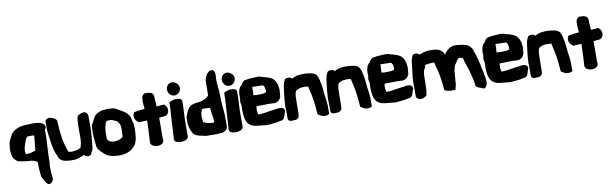

<svg xmlns="http://www.w3.org/2000/svg" viewBox="-53 -1302 6759 2114"><g transform="rotate(-10 3326.5 -245.0)"><path d="M8 -270C-1 -226 6 -184 17 -144V-143C28 -120 49 -100 72 -89H75C121 -80 163 -72 208 -71C245 -65 263 -57 281 -45C282 -28 282 -7 282 13C282 40 287 79 289 103C290 123 303 147 314 164V165C320 174 350 246 392 205C403 196 413 181 413 161V158C410 135 406 111 406 92C407 78 405 59 405 43C405 30 405 17 406 8L409 -25L412 -131L421 -286V-382C428 -389 431 -397 434 -404V-407C436 -459 363 -468 340 -470C327 -471 315 -471 304 -472H284C244 -469 199 -470 160 -461H158C128 -452 97 -440 71 -415C60 -404 51 -390 44 -375C32 -349 8 -318 8 -270ZM163 -198C164 -218 168 -226 175 -252C184 -280 193 -308 204 -324V-325H205C214 -341 209 -341 249 -341C268 -341 282 -341 293 -339C291 -287 281 -235 278 -177V-173C254 -166 232 -157 209 -154C201 -154 194 -153 191 -153H187C180 -152 176 -151 168 -151C165 -160 163 -185 163 -198Z M443 -375C445 -341 452 -297 457 -265C459 -251 461 -239 461 -235V-232C467 -198 471 -165 483 -131C489 -103 506 -80 508 -66L509 -65V-63C528 -3 598 -1 642 2H644C655 2 667 3 682 2C732 1 779 -28 799 -33C810 -8 839 -11 846 -11C857 -11 875 -18 879 -37L880 -39C891 -55 901 -78 903 -101C907 -143 911 -185 915 -228L916 -247L919 -287V-305C920 -317 918 -326 919 -331V-440C919 -455 916 -482 889 -493L884 -495H878C852 -494 828 -485 811 -473L802 -466L800 -456C800 -453 796 -440 794 -429V-425C794 -422 791 -400 791 -384C791 -370 791 -358 790 -350V-213C788 -173 783 -147 772 -116C753 -107 735 -98 715 -96H714C687 -91 652 -86 631 -100C629 -108 627 -116 624 -124V-127L622 -131C588 -222 578 -325 571 -452V-459L566 -465C550 -488 520 -494 508 -498C483 -507 461 -495 450 -484L443 -476Z M933 -264C933 -247 934 -231 935 -213L936 -195L943 -127C944 -121 944 -116 945 -106C952 -64 982 -41 1002 -22C1019 -5 1041 14 1070 24C1134 46 1237 51 1301 13C1332 -4 1356 -28 1370 -54V-55H1371C1379 -73 1389 -101 1392 -131C1395 -160 1397 -189 1398 -221C1398 -235 1397 -250 1395 -271C1394 -287 1388 -300 1383 -315C1382 -336 1376 -358 1363 -376V-377C1346 -399 1325 -417 1299 -432C1285 -440 1258 -457 1237 -468H1235C1235 -468 1220 -480 1197 -482C1179 -484 1154 -486 1134 -486H1131C1115 -484 1106 -484 1083 -481C1076 -481 1068 -480 1063 -479C1042 -468 1022 -461 1001 -445L999 -444L998 -442C980 -420 965 -393 949 -355L939 -344C936 -321 934 -298 933 -264ZM1074 -187C1074 -203 1074 -218 1075 -234C1078 -299 1091 -339 1105 -356C1108 -357 1112 -358 1115 -358H1117L1118 -359C1127 -361 1139 -360 1161 -359C1172 -358 1207 -338 1226 -329C1235 -313 1248 -293 1250 -285C1253 -271 1254 -251 1254 -229C1254 -209 1253 -190 1251 -171C1249 -145 1247 -149 1206 -130C1179 -117 1130 -117 1102 -131C1097 -134 1087 -143 1078 -151C1076 -161 1074 -175 1074 -187Z M1417 -390C1391 -344 1426 -296 1458 -280L1484 -283C1502 -285 1524 -284 1547 -285C1543 -152 1539 -102 1536 -46V-43C1535 -12 1566 4 1593 9C1622 15 1656 9 1676 -15L1679 -18L1681 -23C1688 -42 1682 -58 1682 -62C1682 -124 1683 -177 1683 -288V-292C1704 -294 1726 -296 1746 -298C1747 -298 1764 -301 1770 -306C1811 -344 1794 -396 1767 -419L1759 -426L1748 -425C1748 -425 1732 -423 1726 -423H1724C1707 -421 1693 -420 1677 -419C1676 -432 1675 -446 1674 -460C1674 -478 1670 -501 1670 -517V-522C1670 -524 1674 -544 1661 -561V-562H1660C1644 -581 1615 -585 1576 -584H1570L1565 -581C1546 -570 1536 -549 1536 -528V-483C1536 -458 1539 -437 1542 -415C1538 -415 1531 -414 1525 -414C1504 -413 1476 -409 1453 -405L1441 -402H1424Z M1801 -29C1801 7 1851 11 1873 12C1901 12 1938 6 1954 -22L1957 -27V-32C1957 -90 1958 -157 1958 -225C1959 -273 1964 -320 1965 -371V-427C1965 -459 1926 -463 1897 -462C1873 -462 1851 -453 1835 -445L1823 -439L1822 -426C1821 -408 1821 -391 1821 -374C1820 -318 1813 -262 1811 -213C1808 -137 1804 -79 1801 -33ZM1821 -582C1821 -543 1847 -504 1894 -504C1935 -504 1961 -538 1964 -573V-584C1961 -614 1933 -647 1888 -652C1848 -652 1821 -619 1821 -582Z M1980 -210C1975 -161 1991 -115 2005 -82C2024 -31 2077 -21 2120 -14C2152 0 2193 -7 2224 -4H2225C2261 -3 2297 -4 2331 -7H2334C2364 -12 2393 -32 2400 -61V-199C2395 -266 2386 -332 2386 -401L2384 -459L2378 -528C2375 -554 2374 -581 2374 -610C2374 -624 2382 -652 2373 -679C2369 -691 2365 -699 2354 -704C2333 -714 2317 -705 2305 -695C2280 -674 2259 -638 2258 -597C2256 -545 2258 -492 2256 -439C2230 -412 2191 -390 2137 -385C2107 -383 2079 -376 2055 -368L2053 -366C2017 -343 2004 -309 1990 -270C1982 -253 1978 -233 1980 -210ZM2147 -251V-252C2148 -265 2157 -289 2166 -305C2190 -306 2215 -305 2236 -303C2245 -302 2249 -301 2254 -299C2259 -220 2272 -194 2272 -142V-135H2259C2224 -135 2180 -144 2162 -156H2153L2148 -186C2145 -201 2143 -222 2147 -251Z M2414 -29C2414 7 2464 11 2486 12C2514 12 2551 6 2567 -22L2570 -27V-32C2570 -90 2571 -157 2571 -225C2572 -273 2577 -320 2578 -371V-427C2578 -459 2539 -463 2510 -462C2486 -462 2464 -453 2448 -445L2436 -439L2435 -426C2434 -408 2434 -391 2434 -374C2433 -318 2426 -262 2424 -213C2421 -137 2417 -79 2414 -33ZM2434 -582C2434 -543 2460 -504 2507 -504C2548 -504 2574 -538 2577 -573V-584C2574 -614 2546 -647 2501 -652C2461 -652 2434 -619 2434 -582Z M2597 -340C2590 -320 2590 -297 2599 -274C2599 -255 2599 -236 2598 -218V-217C2598 -153 2603 -71 2663 -37C2703 -14 2742 -18 2785 -12L2811 -9C2849 -2 2897 -12 2932 -15C2963 -16 2982 -26 3001 -27C3035 -31 3041 -65 3046 -81C3050 -91 3053 -107 3056 -110C3068 -134 3055 -156 3034 -163C3019 -168 3001 -168 2985 -165C2970 -163 2950 -160 2923 -156C2866 -150 2814 -136 2765 -137C2756 -159 2752 -199 2760 -230H2762C2790 -230 2857 -231 2887 -232C2896 -232 2906 -231 2920 -232C2928 -231 2936 -231 2941 -231C2945 -231 2949 -231 2956 -230H2960C3002 -231 3027 -262 3036 -290C3039 -314 3041 -338 3042 -363V-367C3040 -385 3037 -401 3035 -417V-418L3034 -420C3024 -461 3002 -497 2957 -513C2936 -523 2912 -529 2879 -537C2867 -541 2848 -549 2823 -548C2803 -548 2780 -545 2767 -545C2740 -545 2716 -540 2695 -537C2666 -535 2650 -515 2643 -493C2594 -459 2594 -397 2597 -340ZM2747 -356V-372L2749 -375L2751 -448L2869 -445C2880 -437 2890 -419 2892 -386V-382C2891 -378 2891 -372 2890 -364C2875 -358 2850 -352 2833 -353C2809 -354 2797 -350 2782 -352H2781C2768 -353 2758 -354 2747 -356Z M3072 -184C3073 -159 3073 -135 3074 -108V-43C3074 -38 3070 -10 3109 -5H3112L3160 -8H3165C3184 -15 3197 -29 3199 -44V-45C3199 -50 3202 -70 3202 -85V-153C3202 -177 3203 -202 3204 -248V-260C3206 -278 3208 -293 3212 -309C3217 -317 3226 -326 3231 -337V-331C3249 -339 3261 -346 3284 -347C3303 -349 3319 -350 3333 -349C3343 -348 3351 -346 3359 -343C3360 -343 3360 -343 3360 -342V-333L3361 -330C3391 -214 3398 -143 3406 -31C3409 -23 3414 -19 3426 -15C3443 -2 3464 4 3480 5C3499 6 3525 2 3533 -9L3534 -13V-107C3531 -161 3516 -240 3516 -262V-263L3510 -321L3506 -347C3504 -356 3502 -364 3499 -375C3498 -399 3483 -434 3477 -446C3467 -462 3449 -474 3428 -480H3427C3380 -492 3317 -495 3265 -487H3263C3234 -480 3211 -467 3198 -462C3185 -484 3157 -479 3151 -479C3139 -479 3121 -474 3118 -464C3118 -464 3117 -463 3116 -460C3103 -438 3095 -410 3092 -377L3086 -333L3079 -275C3077 -247 3074 -217 3072 -187Z M3549 -184C3550 -159 3550 -135 3551 -108V-43C3551 -38 3547 -10 3586 -5H3589L3637 -8H3642C3661 -15 3674 -29 3676 -44V-45C3676 -50 3679 -70 3679 -85V-153C3679 -177 3680 -202 3681 -248V-260C3683 -278 3685 -293 3689 -309C3694 -317 3703 -326 3708 -337V-331C3726 -339 3738 -346 3761 -347C3780 -349 3796 -350 3810 -349C3820 -348 3828 -346 3836 -343C3837 -343 3837 -343 3837 -342V-333L3838 -330C3868 -214 3875 -143 3883 -31C3886 -23 3891 -19 3903 -15C3920 -2 3941 4 3957 5C3976 6 4002 2 4010 -9L4011 -13V-107C4008 -161 3993 -240 3993 -262V-263L3987 -321L3983 -347C3981 -356 3979 -364 3976 -375C3975 -399 3960 -434 3954 -446C3944 -462 3926 -474 3905 -480H3904C3857 -492 3794 -495 3742 -487H3740C3711 -480 3688 -467 3675 -462C3662 -484 3634 -479 3628 -479C3616 -479 3598 -474 3595 -464C3595 -464 3594 -463 3593 -460C3580 -438 3572 -410 3569 -377L3563 -333L3556 -275C3554 -247 3551 -217 3549 -187Z M4029 -340C4022 -320 4022 -297 4031 -274C4031 -255 4031 -236 4030 -218V-217C4030 -153 4035 -71 4095 -37C4135 -14 4174 -18 4217 -12L4243 -9C4281 -2 4329 -12 4364 -15C4395 -16 4414 -26 4433 -27C4467 -31 4473 -65 4478 -81C4482 -91 4485 -107 4488 -110C4500 -134 4487 -156 4466 -163C4451 -168 4433 -168 4417 -165C4402 -163 4382 -160 4355 -156C4298 -150 4246 -136 4197 -137C4188 -159 4184 -199 4192 -230H4194C4222 -230 4289 -231 4319 -232C4328 -232 4338 -231 4352 -232C4360 -231 4368 -231 4373 -231C4377 -231 4381 -231 4388 -230H4392C4434 -231 4459 -262 4468 -290C4471 -314 4473 -338 4474 -363V-367C4472 -385 4469 -401 4467 -417V-418L4466 -420C4456 -461 4434 -497 4389 -513C4368 -523 4344 -529 4311 -537C4299 -541 4280 -549 4255 -548C4235 -548 4212 -545 4199 -545C4172 -545 4148 -540 4127 -537C4098 -535 4082 -515 4075 -493C4026 -459 4026 -397 4029 -340ZM4179 -356V-372L4181 -375L4183 -448L4301 -445C4312 -437 4322 -419 4324 -386V-382C4323 -378 4323 -372 4322 -364C4307 -358 4282 -352 4265 -353C4241 -354 4229 -350 4214 -352H4213C4200 -353 4190 -354 4179 -356Z M4506 -35C4506 -34 4507 -24 4507 -23C4517 -5 4538 6 4561 5C4588 5 4609 -10 4624 -25C4626 -39 4630 -51 4631 -70V-71C4631 -73 4634 -93 4634 -106C4635 -169 4635 -179 4637 -247C4639 -282 4646 -309 4664 -333V-353C4671 -356 4680 -359 4688 -360C4710 -361 4725 -365 4741 -365H4767C4767 -365 4773 -362 4779 -327V-326L4780 -324C4809 -224 4817 -161 4825 -67C4825 -56 4828 -51 4831 -44L4840 -40C4858 -31 4881 -28 4897 -28C4911 -26 4924 -28 4929 -28H4948L4953 -44C4955 -51 4957 -59 4959 -68C4961 -74 4964 -86 4964 -98C4965 -107 4966 -118 4966 -130C4968 -165 4971 -182 4975 -237C4982 -273 4990 -302 5009 -321C5014 -331 5020 -337 5030 -352C5036 -361 5039 -363 5048 -369C5065 -364 5084 -362 5088 -359C5090 -355 5096 -337 5102 -313V-312C5110 -286 5118 -263 5124 -246C5137 -213 5151 -153 5162 -107C5166 -89 5170 -68 5172 -47L5174 -32L5178 -28C5193 -9 5220 -4 5232 1C5241 6 5249 8 5254 9L5267 13L5277 4C5291 -7 5301 -26 5301 -46V-49C5301 -125 5276 -195 5266 -258V-259C5262 -279 5257 -292 5255 -308V-310C5247 -326 5242 -351 5237 -371C5234 -384 5219 -411 5219 -420V-423C5197 -490 5137 -500 5083 -507C5033 -514 4983 -515 4947 -480C4930 -467 4916 -449 4903 -430C4892 -457 4873 -487 4832 -497C4801 -506 4769 -506 4734 -506C4688 -504 4656 -488 4623 -479C4609 -503 4582 -497 4577 -497C4565 -496 4547 -489 4544 -469C4537 -455 4530 -434 4528 -413L4522 -357L4516 -308C4514 -289 4511 -272 4509 -251L4506 -202Z M5316 -340C5309 -320 5309 -297 5318 -274C5318 -255 5318 -236 5317 -218V-217C5317 -153 5322 -71 5382 -37C5422 -14 5461 -18 5504 -12L5530 -9C5568 -2 5616 -12 5651 -15C5682 -16 5701 -26 5720 -27C5754 -31 5760 -65 5765 -81C5769 -91 5772 -107 5775 -110C5787 -134 5774 -156 5753 -163C5738 -168 5720 -168 5704 -165C5689 -163 5669 -160 5642 -156C5585 -150 5533 -136 5484 -137C5475 -159 5471 -199 5479 -230H5481C5509 -230 5576 -231 5606 -232C5615 -232 5625 -231 5639 -232C5647 -231 5655 -231 5660 -231C5664 -231 5668 -231 5675 -230H5679C5721 -231 5746 -262 5755 -290C5758 -314 5760 -338 5761 -363V-367C5759 -385 5756 -401 5754 -417V-418L5753 -420C5743 -461 5721 -497 5676 -513C5655 -523 5631 -529 5598 -537C5586 -541 5567 -549 5542 -548C5522 -548 5499 -545 5486 -545C5459 -545 5435 -540 5414 -537C5385 -535 5369 -515 5362 -493C5313 -459 5313 -397 5316 -340ZM5466 -356V-372L5468 -375L5470 -448L5588 -445C5599 -437 5609 -419 5611 -386V-382C5610 -378 5610 -372 5609 -364C5594 -358 5569 -352 5552 -353C5528 -354 5516 -350 5501 -352H5500C5487 -353 5477 -354 5466 -356Z M5791 -184C5792 -159 5792 -135 5793 -108V-43C5793 -38 5789 -10 5828 -5H5831L5879 -8H5884C5903 -15 5916 -29 5918 -44V-45C5918 -50 5921 -70 5921 -85V-153C5921 -177 5922 -202 5923 -248V-260C5925 -278 5927 -293 5931 -309C5936 -317 5945 -326 5950 -337V-331C5968 -339 5980 -346 6003 -347C6022 -349 6038 -350 6052 -349C6062 -348 6070 -346 6078 -343C6079 -343 6079 -343 6079 -342V-333L6080 -330C6110 -214 6117 -143 6125 -31C6128 -23 6133 -19 6145 -15C6162 -2 6183 4 6199 5C6218 6 6244 2 6252 -9L6253 -13V-107C6250 -161 6235 -240 6235 -262V-263L6229 -321L6225 -347C6223 -356 6221 -364 6218 -375C6217 -399 6202 -434 6196 -446C6186 -462 6168 -474 6147 -480H6146C6099 -492 6036 -495 5984 -487H5982C5953 -480 5930 -467 5917 -462C5904 -484 5876 -479 5870 -479C5858 -479 5840 -474 5837 -464C5837 -464 5836 -463 5835 -460C5822 -438 5814 -410 5811 -377L5805 -333L5798 -275C5796 -247 5793 -217 5791 -187Z M6273 -390C6247 -344 6282 -296 6314 -280L6340 -283C6358 -285 6380 -284 6403 -285C6399 -152 6395 -102 6392 -46V-43C6391 -12 6422 4 6449 9C6478 15 6512 9 6532 -15L6535 -18L6537 -23C6544 -42 6538 -58 6538 -62C6538 -124 6539 -177 6539 -288V-292C6560 -294 6582 -296 6602 -298C6603 -298 6620 -301 6626 -306C6667 -344 6650 -396 6623 -419L6615 -426L6604 -425C6604 -425 6588 -423 6582 -423H6580C6563 -421 6549 -420 6533 -419C6532 -432 6531 -446 6530 -460C6530 -478 6526 -501 6526 -517V-522C6526 -524 6530 -544 6517 -561V-562H6516C6500 -581 6471 -585 6432 -584H6426L6421 -581C6402 -570 6392 -549 6392 -528V-483C6392 -458 6395 -437 6398 -415C6394 -415 6387 -414 6381 -414C6360 -413 6332 -409 6309 -405L6297 -402H6280Z"/></g></svg>

Font: Vapor
Style: Blk
Weight: 900
Foundry: Cannot Into Space Fonts
Version: Version 0.179